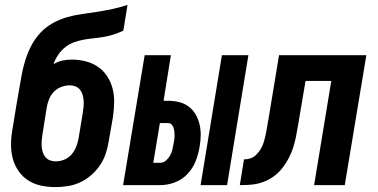

<svg xmlns="http://www.w3.org/2000/svg" viewBox="-20 -755 1540 783"><path d="M205 8Q176 8 147.5 2Q119 -4 95.5 -19Q72 -34 56 -57Q40 -80 32.5 -107Q25 -134 25 -164Q25 -194 30 -223L47 -327Q50 -343 52.5 -358.5Q55 -374 58 -390Q63 -420 68.5 -450Q74 -480 83.5 -510.5Q93 -541 108 -569.5Q123 -598 145 -621.5Q167 -645 196 -661Q225 -677 255.5 -685.5Q286 -694 316.5 -698Q347 -702 378 -707Q409 -712 439.5 -718.5Q470 -725 500 -735L483 -630Q464 -621 444 -614.5Q424 -608 403.5 -604.5Q383 -601 363 -599Q343 -597 323 -593.5Q303 -590 283 -583Q263 -576 246 -562.5Q229 -549 217 -531Q205 -513 198 -493Q215 -504 234.5 -508Q254 -512 272 -512Q301 -512 329 -505Q357 -498 379.5 -482.5Q402 -467 417 -444Q432 -421 439 -394.5Q446 -368 445.5 -338.5Q445 -309 441 -280L423 -177Q419 -151 410.5 -126.5Q402 -102 387 -80Q372 -58 351 -40Q330 -22 306 -11Q282 0 256 4Q230 8 205 8ZM208 -97Q226 -97 243.5 -104.5Q261 -112 273 -126.5Q285 -141 291.5 -158.5Q298 -176 301 -194L318 -297Q320 -310 321 -322Q322 -334 321 -346Q320 -358 316.5 -369.5Q313 -381 306 -389.5Q299 -398 288 -402.5Q277 -407 264 -407Q247 -407 230 -400.5Q213 -394 200.5 -381.5Q188 -369 181 -352.5Q174 -336 171 -319L153 -206Q151 -194 150 -181.5Q149 -169 150 -157Q151 -145 154.5 -134Q158 -123 165.5 -114Q173 -105 184 -101Q195 -97 208 -97Z M798 0 885 -530H993L906 0ZM482 0 570 -530H677L647 -344H666Q689 -344 711 -338.5Q733 -333 750 -320Q767 -307 778 -288Q789 -269 794 -247Q799 -225 798.5 -202Q798 -179 794 -156Q789 -126 777.5 -97Q766 -68 744 -45Q722 -22 692.5 -11Q663 0 633 0ZM605 -91H633Q646 -91 656.5 -100Q667 -109 673.5 -120.5Q680 -132 683 -144.5Q686 -157 688 -170Q690 -178 691 -186.5Q692 -195 692 -203Q692 -211 691 -219Q690 -227 687.5 -234.5Q685 -242 679.5 -247.5Q674 -253 666 -253H632Z M958 0 975 -105Q987 -105 999 -108.5Q1011 -112 1020.5 -120Q1030 -128 1037.5 -138.5Q1045 -149 1050 -160.5Q1055 -172 1058 -183.5Q1061 -195 1063.5 -206.5Q1066 -218 1068 -230Q1070 -242 1072 -253Q1072 -256 1072.5 -258.5Q1073 -261 1074 -264L1118 -530H1474L1386 0H1261L1331 -425H1226L1196 -247Q1192 -223 1187.5 -200Q1183 -177 1176 -154.5Q1169 -132 1157.5 -110Q1146 -88 1130.5 -68.5Q1115 -49 1094.5 -34.5Q1074 -20 1051 -12Q1028 -4 1004.5 -2Q981 0 958 0Z"/></svg>

Font: Iosevka Curly XBdObl
Style: Regular
Weight: 800
Italic angle: -9°
Monospace: yes
Designer: Belleve Invis
Foundry: Belleve Invis
Version: Version 11.1.0; ttfautohint (v1.8.3)